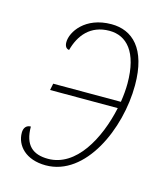

<svg xmlns="http://www.w3.org/2000/svg" viewBox="-89 -616 603 696"><g transform="rotate(15 212.5 -268.0)"><path d="M146 10C295 10 384 -190 384 -354C384 -492 323 -546 245 -546C146 -546 103 -479 103 -441C103 -426 109 -417 120 -416C135 -473 172 -521 244 -521C308 -521 356 -472 356 -353C356 -333 354 -308 350 -283H96L91 -258H345C319 -137 253 -15 148 -15C91 -15 58 -42 58 -112C41 -112 32 -100 32 -82C32 -34 71 10 146 10Z"/></g></svg>

Font: Noto Serif SemiCondensed Thin
Style: Italic
Weight: 100
Width: 4
Italic angle: -12°
Designer: Monotype Design Team
Foundry: Monotype Imaging Inc.
Version: Version 2.013